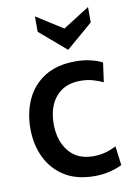

<svg xmlns="http://www.w3.org/2000/svg" viewBox="-84 -784 588 848"><g transform="rotate(-10 210.0 -360.0)"><path d="M271.5 10Q190.5 10 136.2 -24.5Q82 -59 54.8 -116.8Q27.5 -174.5 27.5 -245Q27.5 -317 54.5 -375.8Q81.5 -434.5 136.5 -469.2Q191.5 -504 276 -504Q311 -504 341.5 -496.8Q372 -489.5 394.5 -478L382.5 -391Q360.5 -402 335 -408.8Q309.5 -415.5 281.5 -415.5Q210.5 -415.5 171.5 -370Q132.5 -324.5 132.5 -247.5Q132.5 -172.5 171 -125Q209.5 -77.5 281 -77.5Q309 -77.5 334.5 -84.2Q360 -91 384 -103.5L395 -18Q374 -6.5 341 1.8Q308 10 271.5 10ZM252.5 -559.5 133.5 -661.5V-730.5L252.5 -655L371.5 -730.5V-661.5Z"/></g></svg>

Font: Cabin SemiCondensedMedium
Style: Regular
Weight: 500
Width: 4
Designer: Pablo Impallari
Foundry: Pablo Impallari. http://www.impallari.com Igino Marini. http://www.ikern.com
Version: Version 3.001